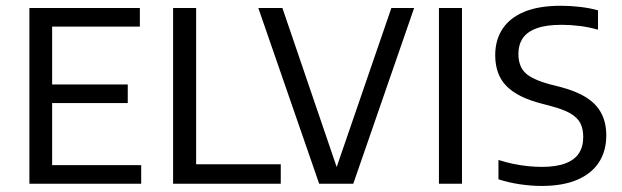

<svg xmlns="http://www.w3.org/2000/svg" viewBox="-20 -622 2106 650"><path d="M79.5 0V-595H453.5V-532H156.5V-63H458V0ZM133 -273V-336H412.5V-273Z M566 0V-595H644V-66H930.5V0Z M1060.5 0 854.5 -595H936L1128 -32.5H1111.5L1305 -595H1382L1176 0Z M1466 0V-595H1544V0Z M1813.5 7.5Q1778.5 7.5 1739.8 1.8Q1701 -4 1667.5 -15V-80.5Q1692.5 -72.5 1717.8 -67.2Q1743 -62 1767.5 -59.5Q1792 -57 1814.5 -57Q1862.5 -57 1893.8 -68.8Q1925 -80.5 1939.8 -103Q1954.5 -125.5 1954.5 -158.5Q1954.5 -185.5 1944.8 -204.8Q1935 -224 1911 -238Q1887 -252 1844.5 -263L1814.5 -271Q1733.5 -291.5 1695 -330.2Q1656.5 -369 1656.5 -435.5Q1656.5 -486 1680.8 -523.5Q1705 -561 1754.2 -581.8Q1803.5 -602.5 1879 -602.5Q1911 -602.5 1944.8 -598.5Q1978.5 -594.5 2004.5 -587V-521.5Q1974.5 -530 1943.5 -534Q1912.5 -538 1881.5 -538Q1829 -538 1796.8 -526.2Q1764.5 -514.5 1749.8 -492.5Q1735 -470.5 1735 -440Q1735 -398.5 1757.8 -375.8Q1780.5 -353 1843.5 -336L1873.5 -328.5Q1928.5 -314.5 1963.5 -292.8Q1998.5 -271 2015.5 -239Q2032.5 -207 2032.5 -163.5Q2032.5 -110.5 2007.5 -72.2Q1982.5 -34 1933.8 -13.2Q1885 7.5 1813.5 7.5Z"/></svg>

Font: Encode Sans SC SemiCondensed
Style: Regular
Weight: 400
Width: 4
Designer: Multiple Designers
Foundry: Impallari Type
Version: Version 3.002